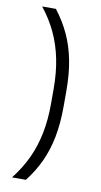

<svg xmlns="http://www.w3.org/2000/svg" viewBox="-90 -718 464 880"><g transform="rotate(10 142.0 -278.0)"><path d="M150 -312.5Q150 -388 137.2 -451Q124.5 -514 98.8 -569.2Q73 -624.5 32.5 -675.5H96.5Q134.5 -626.5 159.5 -572.5Q184.5 -518.5 196.8 -455.2Q209 -392 209 -314.5V-241Q209 -163 196.8 -99.5Q184.5 -36 159.8 17.8Q135 71.5 97 120H32.5Q73 68.5 98.8 13.5Q124.5 -41.5 137.2 -104.8Q150 -168 150 -243Z"/></g></svg>

Font: Anek Gujarati Light
Style: Regular
Weight: 300
Designer: Mrunmayee Ghaisas (Gujarati), Yesha Goshar (Latin)
Foundry: Ek Type
Version: Version 1.003